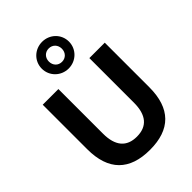

<svg xmlns="http://www.w3.org/2000/svg" viewBox="-288 -1155 1299 1299"><g transform="rotate(-45 361.5 -506.0)"><path d="M362.3 10.7C556.6 10.7 658.2 -89.4 658.2 -293V-718.8H510.7V-292.5C510.7 -173.8 460.4 -115.2 362.3 -115.2C265.6 -115.2 214.4 -173.8 214.4 -292.5V-718.8H64.5V-293C64.5 -89.4 167.5 10.7 362.3 10.7ZM362.3 -767.6C434.6 -767.6 492.2 -824.2 492.2 -895.5C492.2 -967.3 434.6 -1022.9 362.3 -1022.9C290 -1022.9 232.4 -967.3 232.4 -895.5C232.4 -824.2 290 -767.6 362.3 -767.6ZM362.3 -831.5C326.2 -831.5 300.3 -858.4 300.3 -895.5C300.3 -932.6 326.2 -959.5 362.3 -959.5C398.4 -959.5 424.3 -932.6 424.3 -895.5C424.3 -858.4 398.4 -831.5 362.3 -831.5Z"/></g></svg>

Font: Winston
Style: Bold
Weight: 700
Designer: Vernon Adams, Kim Jin-seong, David Berlow, Cristiano Sobral
Foundry: The Winston Project Authors
Version: Version 3.004